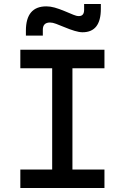

<svg xmlns="http://www.w3.org/2000/svg" viewBox="-20 -943 626 963"><path d="M82 0V-92.8H241.7V-600.6H82V-693.4H503.9V-600.6H343.3V-92.8H503.9V0ZM109.9 -764.6V-789.1Q109.9 -911.1 212.4 -911.1Q232.4 -911.1 254.2 -905Q275.9 -898.9 304.2 -887.2Q333 -875.5 348.1 -868.9Q363.3 -862.3 375.5 -862.3Q401.9 -862.3 401.9 -893.6V-922.9H485.8V-898.4Q485.8 -781.2 394 -781.2Q377.4 -781.2 354.5 -788.1Q331.5 -794.9 299.8 -808.1Q278.8 -816.9 261.2 -823.5Q243.7 -830.1 231 -830.1Q194.8 -830.1 194.8 -793.9V-764.6Z"/></svg>

Font: Cascadia Code NF
Style: Regular
Weight: 400
Monospace: yes
Designer: Aaron Bell
Foundry: Saja Typeworks
Version: Version 2404.023; ttfautohint (v1.8.4)